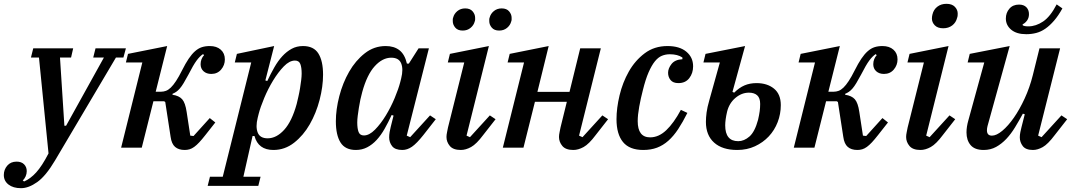

<svg xmlns="http://www.w3.org/2000/svg" viewBox="-113 -773 5613 1005"><path d="M-3 212Q-44 212 -68.5 193Q-93 174 -93 143Q-93 115 -75 94Q-57 73 -26 73Q-1 73 13 87Q27 101 27 123Q27 137 21 150.5Q15 164 6 171L13 177Q46 163 76.5 129.5Q107 96 141 30L91 -472H49L61 -520H270L259 -472H201L224 -115H233L431 -472H375L387 -520H546L533 -472H494L175 67Q127 148 82 180Q37 212 -3 212Z M854 12Q822 12 803.5 -4Q785 -20 780 -57L752 -239L746 -243H690L629 0H521L632 -446H546L557 -491L762 -532L702 -293H731Q743 -293 755.5 -297.5Q768 -302 781 -314.5Q794 -327 808.5 -349Q823 -371 840 -405Q858 -441 874.5 -465.5Q891 -490 908 -505Q925 -520 943.5 -526Q962 -532 985 -532Q1021 -532 1042.5 -513Q1064 -494 1064 -462Q1064 -432 1044.5 -409Q1025 -386 993 -386Q968 -386 952.5 -400Q937 -414 937 -437Q937 -451 942 -463.5Q947 -476 955 -484L950 -490Q933 -479 916 -456Q899 -433 873 -382Q859 -356 848.5 -338.5Q838 -321 828.5 -310Q819 -299 809.5 -292.5Q800 -286 790 -282V-277Q824 -272 840.5 -253.5Q857 -235 864 -187L883 -63L900 -61L985 -155L1014 -132L962 -66Q944 -43 930 -28Q916 -13 903.5 -4Q891 5 879 8.5Q867 12 854 12Z M986 152H1053L1202 -446H1116L1127 -491L1322 -532L1276 -352L1286 -349Q1304 -387 1323 -420.5Q1342 -454 1364.5 -478.5Q1387 -503 1413.5 -517.5Q1440 -532 1473 -532Q1529 -532 1553.5 -493Q1578 -454 1578 -382Q1578 -320 1560 -250.5Q1542 -181 1508.5 -122.5Q1475 -64 1426.5 -26Q1378 12 1318 12Q1239 12 1219 -61H1209L1161 152H1251L1239 200H974ZM1288 -49Q1334 -49 1374.5 -93.5Q1415 -138 1440 -229Q1444 -246 1449 -267.5Q1454 -289 1457.5 -311Q1461 -333 1463.5 -353Q1466 -373 1466 -388Q1466 -420 1459 -438Q1452 -456 1431 -456Q1402 -456 1372.5 -425.5Q1343 -395 1316.5 -351.5Q1290 -308 1270 -260Q1250 -212 1241 -177L1236 -157Q1224 -109 1236 -79Q1248 -49 1288 -49Z M1750 12Q1694 12 1669.5 -27Q1645 -66 1645 -138Q1645 -200 1663 -269.5Q1681 -339 1714.5 -397.5Q1748 -456 1796.5 -494Q1845 -532 1906 -532Q1950 -532 1978 -510Q2006 -488 2017 -440H2027L2078 -520H2132L2016 -63L2034 -55L2138 -169L2168 -149L2103 -66Q2068 -22 2043.5 -5Q2019 12 1993 12Q1955 12 1939.5 -8Q1924 -28 1924 -54Q1924 -67 1926.5 -82Q1929 -97 1932 -108L1947 -168L1937 -171Q1919 -132 1900 -98.5Q1881 -65 1858.5 -40.5Q1836 -16 1809 -2Q1782 12 1750 12ZM1792 -64Q1820 -64 1850 -94.5Q1880 -125 1906.5 -168.5Q1933 -212 1953 -260Q1973 -308 1982 -343L1987 -363Q1999 -411 1987 -441Q1975 -471 1935 -471Q1889 -471 1848.5 -426.5Q1808 -382 1783 -291Q1778 -274 1773.5 -252.5Q1769 -231 1765.5 -209Q1762 -187 1759.5 -167Q1757 -147 1757 -132Q1757 -100 1764 -82Q1771 -64 1792 -64Z M2299 12Q2259 12 2241.5 -9Q2224 -30 2224 -56Q2224 -67 2227 -81Q2230 -95 2232 -106L2317 -446H2231L2242 -491L2446 -532L2329 -63L2347 -55L2451 -169L2481 -149L2416 -66Q2381 -19 2353 -3.5Q2325 12 2299 12ZM2309 -613Q2283 -613 2270 -628.5Q2257 -644 2257 -662Q2257 -667 2257 -671.5Q2257 -676 2259 -681Q2264 -701 2281 -715Q2298 -729 2322 -729Q2348 -729 2361 -713.5Q2374 -698 2374 -680Q2374 -675 2374 -670.5Q2374 -666 2372 -661Q2367 -641 2350 -627Q2333 -613 2309 -613ZM2500 -613Q2474 -613 2461 -628.5Q2448 -644 2448 -662Q2448 -667 2448 -671.5Q2448 -676 2450 -681Q2455 -701 2472 -715Q2489 -729 2513 -729Q2539 -729 2552 -713.5Q2565 -698 2565 -680Q2565 -675 2565 -670.5Q2565 -666 2563 -661Q2558 -641 2541 -627Q2524 -613 2500 -613Z M2888 12Q2848 12 2830.5 -9Q2813 -30 2813 -56Q2813 -67 2816 -81Q2819 -95 2821 -106L2854 -240H2687L2627 0H2519L2630 -446H2544L2555 -491L2759 -532L2700 -292H2868L2924 -520H3032L2918 -63L2936 -55L3040 -169L3070 -149L3005 -66Q2970 -19 2942 -3.5Q2914 12 2888 12Z M3254 12Q3182 12 3148 -29.5Q3114 -71 3114 -149Q3114 -207 3130 -274Q3146 -341 3178.5 -398.5Q3211 -456 3261.5 -494Q3312 -532 3381 -532Q3444 -532 3479.5 -502.5Q3515 -473 3515 -426Q3515 -390 3495 -364Q3475 -338 3438 -338Q3410 -338 3397 -354Q3384 -370 3384 -392Q3384 -415 3402 -438Q3420 -461 3459 -463V-472Q3434 -489 3393 -489Q3371 -489 3351.5 -481Q3332 -473 3315 -452Q3298 -431 3282 -394.5Q3266 -358 3252 -301Q3241 -259 3233 -215Q3225 -171 3225 -139Q3225 -54 3290 -54Q3335 -54 3374.5 -91.5Q3414 -129 3451 -198L3485 -182Q3461 -134 3437 -97.5Q3413 -61 3385.5 -36.5Q3358 -12 3326 0Q3294 12 3254 12Z M3746 12Q3668 12 3625 -26.5Q3582 -65 3582 -135Q3582 -157 3585.5 -184Q3589 -211 3600 -249L3655 -446H3569L3580 -491L3787 -532L3721 -292L3730 -288Q3756 -314 3784 -326Q3812 -338 3847 -338Q3903 -338 3938.5 -309Q3974 -280 3974 -223Q3974 -176 3957.5 -133.5Q3941 -91 3911 -59Q3881 -27 3839 -7.5Q3797 12 3746 12ZM3751 -34Q3782 -34 3810 -58.5Q3838 -83 3855 -146Q3861 -172 3863.5 -191Q3866 -210 3866 -229Q3866 -260 3850.5 -274Q3835 -288 3807 -288Q3769 -288 3736.5 -260.5Q3704 -233 3693 -189Q3688 -168 3685.5 -149.5Q3683 -131 3683 -117Q3683 -34 3751 -34Z M4375 12Q4343 12 4324.5 -4Q4306 -20 4301 -57L4273 -239L4267 -243H4211L4150 0H4042L4153 -446H4067L4078 -491L4283 -532L4223 -293H4252Q4264 -293 4276.5 -297.5Q4289 -302 4302 -314.5Q4315 -327 4329.5 -349Q4344 -371 4361 -405Q4379 -441 4395.5 -465.5Q4412 -490 4429 -505Q4446 -520 4464.5 -526Q4483 -532 4506 -532Q4542 -532 4563.5 -513Q4585 -494 4585 -462Q4585 -432 4565.5 -409Q4546 -386 4514 -386Q4489 -386 4473.5 -400Q4458 -414 4458 -437Q4458 -451 4463 -463.5Q4468 -476 4476 -484L4471 -490Q4454 -479 4437 -456Q4420 -433 4394 -382Q4380 -356 4369.5 -338.5Q4359 -321 4349.5 -310Q4340 -299 4330.5 -292.5Q4321 -286 4311 -282V-277Q4345 -272 4361.5 -253.5Q4378 -235 4385 -187L4404 -63L4421 -61L4506 -155L4535 -132L4483 -66Q4465 -43 4451 -28Q4437 -13 4424.5 -4Q4412 5 4400 8.5Q4388 12 4375 12Z M4705 12Q4665 12 4647.5 -9Q4630 -30 4630 -56Q4630 -67 4633 -81Q4636 -95 4638 -106L4723 -446H4637L4648 -491L4852 -532L4735 -63L4753 -55L4857 -169L4887 -149L4822 -66Q4787 -19 4759 -3.5Q4731 12 4705 12ZM4824 -625Q4795 -625 4780 -640.5Q4765 -656 4765 -676Q4765 -687 4768 -698Q4774 -723 4793.5 -738Q4813 -753 4841 -753Q4870 -753 4885 -737.5Q4900 -722 4900 -702Q4900 -697 4899.5 -691Q4899 -685 4897 -680Q4891 -655 4871.5 -640Q4852 -625 4824 -625Z M5036 12Q4989 12 4967.5 -13.5Q4946 -39 4946 -80Q4946 -95 4948.5 -111Q4951 -127 4956 -144L5039 -446H4952L4963 -491L5172 -532L5056 -113Q5053 -101 5053 -91Q5053 -63 5079 -63Q5103 -63 5133.5 -88.5Q5164 -114 5194 -157Q5224 -200 5250.5 -257.5Q5277 -315 5293 -379L5328 -520H5436L5321 -63L5339 -55L5443 -169L5473 -149L5408 -66Q5372 -18 5345 -3Q5318 12 5294 12Q5256 12 5240.5 -8.5Q5225 -29 5225 -54Q5225 -67 5228 -82Q5231 -97 5234 -108L5251 -175L5241 -178Q5221 -141 5200 -106.5Q5179 -72 5154.5 -46Q5130 -20 5101 -4Q5072 12 5036 12ZM5259 -594Q5208 -594 5180 -617.5Q5152 -641 5152 -676Q5152 -706 5170.5 -727.5Q5189 -749 5221 -749Q5246 -749 5259.5 -735Q5273 -721 5273 -699Q5273 -679 5262.5 -665Q5252 -651 5240 -646V-641Q5247 -635 5270 -635Q5309 -635 5347 -660.5Q5385 -686 5418 -750L5448 -729Q5427 -691 5404.5 -665Q5382 -639 5359 -623Q5336 -607 5311 -600.5Q5286 -594 5259 -594Z"/></svg>

Font: IBM Plex Serif Medium
Style: Italic
Weight: 500
Italic angle: -14°
Designer: Mike Abbink, Paul van der Laan, Pieter van Rosmalen
Foundry: Bold Monday
Version: Version 2.5